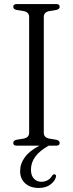

<svg xmlns="http://www.w3.org/2000/svg" viewBox="-20 -720 360 949"><path d="M196.5 -63.5Q196.5 -40.5 223.5 -35L259 -29Q275 -25 275 -13.5Q275 0 257.5 0H221Q133 48 133 118.5Q133 148 147.8 163.2Q162.5 178.5 185 178.5Q201 178.5 215.2 170.8Q229.5 163 237.5 148.5Q243 140.5 249.5 141.5Q259.5 143 256 156Q251.5 175 229.2 192Q207 209 172 209Q129.5 209 104.5 186.2Q79.5 163.5 79.5 125.5Q79.5 89 103 57Q126.5 25 175 0H63Q45.5 0 45.5 -13.5Q45.5 -25 61 -29L97 -35Q124 -40.5 124 -63.5V-636.5Q124 -659.5 98 -665L61 -671Q45.5 -675 45.5 -686.5Q45.5 -700 63 -700H257.5Q275 -700 275 -686.5Q275 -675 259 -671L222.5 -665Q196.5 -659.5 196.5 -636.5Z"/></svg>

Font: Fraunces 72pt Soft Light
Style: Regular
Weight: 300
Version: Version 1.000;[b76b70a41]